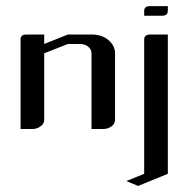

<svg xmlns="http://www.w3.org/2000/svg" viewBox="-20 -426 622 634"><path d="M456.1 -374V-390.1Q456.1 -405.8 475.1 -405.8H534.2V-390.1Q534.2 -374 515.1 -374ZM397 171.9 456.1 147.9V-295.9Q456.1 -312 476.1 -312H534.2V147.9L436 188ZM47.9 0V-295.9Q47.9 -312 66.9 -312H126V-280.8L204.1 -312H282.2Q316.4 -312 337.9 -293.9Q359.9 -274.9 359.9 -250V-30.8Q359.9 -16.6 348.1 -8.8Q336.4 0 320.8 0H282.2V-250Q282.2 -263.2 271 -272Q259.8 -280.8 243.2 -280.8H204.1L126 -250V-30.8Q126 -17.1 113.8 -8.8Q102.1 0 86.9 0Z"/></svg>

Font: Hhenum
Style: Regular
Weight: 400
Designer: T. Christopher White
Version: Version 1.0